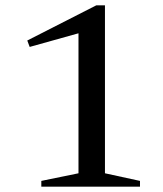

<svg xmlns="http://www.w3.org/2000/svg" viewBox="-20 -698 610 718"><path d="M273.5 -50V-573.5L91 -522.5L82 -546.5L340 -678H372.5V-50L503.5 -21.5V0H134.5V-21.5Z"/></svg>

Font: Newsreader Text Medium
Style: Regular
Weight: 500
Designer: Hugues Gentile
Foundry: Production Type
Version: Version 1.002